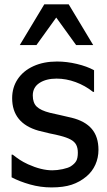

<svg xmlns="http://www.w3.org/2000/svg" viewBox="-20 -838 486 872"><path d="M403.3 -633.3H325.7L235.4 -758.3L145.5 -633.3H69.8L181.2 -818.4H292ZM32.7 -32.7V-135.7H37.6Q55.7 -121.6 70.1 -112.1Q84.5 -102.5 107.4 -91.8Q168 -64.5 217.3 -64.5Q239.7 -64.5 264.6 -69.8Q289.6 -75.2 301.3 -82.5Q319.3 -94.2 326.4 -107.2Q333.5 -120.1 333.5 -144.5Q333.5 -166.5 325.9 -180.7Q318.4 -194.8 300.8 -204.3Q283.2 -213.9 252.4 -221.7Q233.9 -226.6 206.5 -231.9Q183.6 -236.8 154.3 -244.6Q35.2 -278.8 35.2 -392.1Q35.2 -440.9 60.5 -478.8Q85.9 -516.6 132.1 -537.6Q178.2 -558.6 238.8 -558.6Q283.2 -558.6 329.3 -547.6Q375.5 -536.6 407.2 -519V-420.9H402.3Q366.7 -449.2 323.5 -465.1Q280.3 -481 236.8 -481Q189.5 -481 159.2 -461.2Q128.9 -441.4 128.9 -404.3Q128.9 -371.1 146.7 -353.8Q164.6 -336.4 207 -325.7Q228.5 -320.3 252.9 -315.4Q263.7 -313.5 292.5 -306.2L305.7 -303.2Q366.7 -288.1 397 -252.4Q427.2 -216.8 427.2 -157.2Q427.2 -121.6 413.1 -90.1Q398.9 -58.6 372.6 -36.6Q342.3 -11.2 305.2 1Q268.1 13.2 213.9 13.2Q164.1 13.2 116.5 -0.2Q68.8 -13.7 32.7 -32.7Z"/></svg>

Font: SG Kara Bold
Style: Regular
Weight: 400
Designer: Damoon Khanjanzadeh
Version: Version 1.000